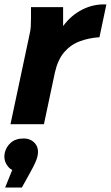

<svg xmlns="http://www.w3.org/2000/svg" viewBox="-41 -557 497 861"><path d="M6 0 91 -400Q96 -421 97 -437.5Q98 -454 98 -476V-525H242V-440Q278 -489 329 -514.5Q380 -540 436 -537L405 -390Q357 -387 316 -371.5Q275 -356 246.5 -322.5Q218 -289 205 -231L156 0ZM127 144Q123 166 92 221L57 284H-18L14 205Q-1 199 -13 178Q-25 157 -20 130Q-14 102 7.5 83Q29 64 65 64Q97 64 116 86Q135 108 127 144Z"/></svg>

Font: Radio Canada
Style: Bold Italic
Weight: 700
Italic angle: -12°
Designer: Charles Daoud, Etienne Aubert Bonn, Alexandre Saumier Demers, Jacques Le Bailly
Foundry: Radio-Canada
Version: Version 2.104; ttfautohint (v1.8.4.7-5d5b);gftools[0.9.28.de